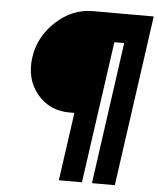

<svg xmlns="http://www.w3.org/2000/svg" viewBox="-55 -747 724 878"><g transform="rotate(5 307.5 -308.0)"><path d="M335 -700Q242 -700 167 -631Q91 -561 78 -464Q65 -366 120 -298Q177 -229 269 -229H292L248 84H354L446 -567H491L400 84H505L615 -700H358Z"/></g></svg>

Font: Unageo
Style: Bold-Italic
Weight: 700
Designer: Richard Sepsi
Foundry: Richard Sepsi
Version: Version 2.000